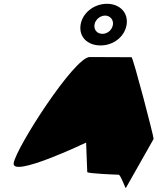

<svg xmlns="http://www.w3.org/2000/svg" viewBox="-20 -1003 828 1010"><path d="M52 -145C40 -65 433 -253 433 -253L439 -98C439 -90 593 -84 604 -84C615 -84 641 -6 642 -14L788 -272C790 -282 680 -702 672 -702C672 -702 533 -703 452 -703C371 -703 64 -225 52 -145ZM404 -873C394 -810 439 -764 509 -764C577 -764 636 -810 646 -873C656 -936 610 -983 543 -983C475 -983 414 -936 404 -873ZM477 -873C481 -899 506 -921 533 -921C559 -921 578 -899 574 -873C570 -846 546 -825 519 -825C491 -825 473 -846 477 -873Z"/></svg>

Font: Ampere
Style: Ita
Weight: 400
Version: Version 1